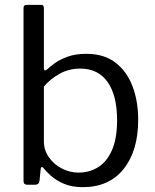

<svg xmlns="http://www.w3.org/2000/svg" viewBox="-20 -762 639 792"><path d="M93 0Q84 0 80.5 -4Q77 -8 77 -16V-728Q77 -742 89 -742H151Q161 -742 161 -728V-483Q161 -472 165 -471.5Q169 -471 176 -477Q185 -486 205.5 -501Q226 -516 258.5 -528Q291 -540 336 -540Q409 -540 456 -504Q503 -468 526.5 -406.5Q550 -345 550 -268Q550 -140 490 -65Q430 10 322 10Q276 10 243.5 -4Q211 -18 190 -37Q169 -56 159 -69Q155 -74 152 -73Q149 -72 148 -66L143 -16Q141 0 125 0ZM161 -179Q161 -143 181.5 -113.5Q202 -84 235 -67Q268 -50 304 -50Q349 -50 385 -72.5Q421 -95 442 -143Q463 -191 463 -266Q463 -368 424 -423.5Q385 -479 311 -479Q264 -479 225.5 -457.5Q187 -436 161 -405Z"/></svg>

Font: Libre Franklin Thin
Style: Regular
Weight: 400
Version: Version 3.000